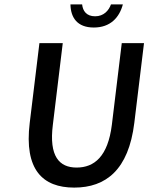

<svg xmlns="http://www.w3.org/2000/svg" viewBox="-20 -840 675 872"><path d="M317 12C461 12 564 -69 590 -282L634 -644H533L488 -273C470 -129 408 -79 328 -79C249 -79 202 -130 220 -273L265 -644H159L115 -282C89 -69 174 12 317 12ZM538 -820H484C474 -792 451 -766 412 -766C373 -766 356 -790 353 -820H300C301 -761 330 -715 406 -715C481 -715 522 -760 538 -820Z"/></svg>

Font: Falling Sky
Style: LightObl
Weight: 400
Designer: Paul D. Hunt
Foundry: Adobe Systems Incorporated
Version: Version 1.02